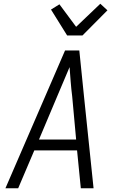

<svg xmlns="http://www.w3.org/2000/svg" viewBox="-20 -1004 640 1024"><path d="M9 0 327 -735H403L428 -490L479 0H411L391 -202H163L77 0ZM188 -260H386L365 -490Q360 -529 357 -568Q354 -607 351 -646Q334 -607 318 -568Q302 -529 285 -490ZM338 -815 252 -953 297 -981 386 -861 515 -984 553 -949 420 -815Z"/></svg>

Font: Iosevka Light Extended Oblique
Style: Regular
Weight: 300
Width: 7
Italic angle: -9°
Monospace: yes
Designer: Belleve Invis
Foundry: Belleve Invis
Version: Version 32.5.0; ttfautohint (v1.8.4)